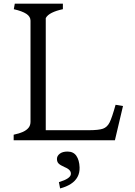

<svg xmlns="http://www.w3.org/2000/svg" viewBox="-20 -770 740 1054"><path d="M147.5 -101.8V-656.5Q147.5 -678.8 124.8 -693.9Q102 -709 55.8 -719.5L61.2 -750H325.2V-719.5Q289.2 -712 264.8 -699.9Q240.2 -687.8 231.2 -670.8V-55.2H465.8Q522 -55.2 545.4 -63.6Q568.8 -72 581.8 -98.1Q594.8 -124.2 614.5 -194.8L655.2 -188L610.8 0H55V-30.5Q86.5 -37.2 106.1 -46.2Q125.8 -55.2 136.6 -68.5Q147.5 -81.8 147.5 -101.8ZM368.8 187.5Q373 162.9 334.8 147.4Q310.8 136.8 301.7 127.6Q292.6 118.5 292.6 102.2Q292.6 86 307.9 74Q323.2 62 350.6 62Q382.9 62 399.1 85.3Q415.3 108.6 416.9 148.8Q417.8 179.1 405.3 201.7Q392.9 224.2 368.8 239.7Q344.8 255.2 310 264.4L303.3 229.9Q335.7 220 351.4 209.4Q367.2 198.8 368.8 187.5Z"/></svg>

Font: TMT Limkin
Style: Regular
Weight: 400
Designer: Gabriel Drozdov
Version: Version 1.000;Glyphs 3.1.2 (3151)